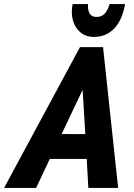

<svg xmlns="http://www.w3.org/2000/svg" viewBox="-82 -921 657 941"><path d="M-62 0 310 -690H423L497 0H351L343 -142H162L95 0ZM220 -264H336L323 -481ZM270 -865Q270 -873 271 -882Q272 -891 274 -901H349V-893Q349 -838 391 -838Q417 -838 432 -855Q447 -872 455 -901H531Q517 -822 477.5 -781Q438 -740 378 -740Q330 -740 300 -774.5Q270 -809 270 -865Z"/></svg>

Font: Radio Canada Condensed
Style: Bold Italic
Weight: 700
Width: 3
Italic angle: -12°
Designer: Charles Daoud, Etienne Aubert Bonn, Alexandre Saumier Demers, Jacques Le Bailly
Foundry: Radio-Canada
Version: Version 2.104; ttfautohint (v1.8.4.7-5d5b);gftools[0.9.28.de